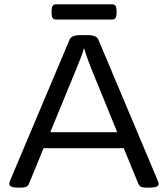

<svg xmlns="http://www.w3.org/2000/svg" viewBox="-20 -864 775 886"><path d="M66 2Q23 2 23 -15Q23 -18 23.5 -21.5Q24 -25 26 -29L301 -681Q309 -702 351 -702H384Q426 -702 434 -681L709 -28Q712 -21 712 -15Q712 2 669 2H660Q644 2 633.5 -1Q623 -4 618 -17L551 -180H181L114 -17Q109 -4 98.5 -1Q88 2 73 2ZM333 -548 212 -254H521L401 -548Q393 -568 383.5 -594Q374 -620 369 -640H367Q363 -623 352.5 -597Q342 -571 333 -548ZM237 -774Q218 -774 218 -804V-814Q218 -844 237 -844H499Q518 -844 518 -814V-804Q518 -774 499 -774Z"/></svg>

Font: Asap Expanded
Style: Regular
Weight: 400
Width: 7
Designer: Pablo Cosgaya
Foundry: Omnibus-Type
Version: Version 3.001; ttfautohint (v1.8.4.7-5d5b)